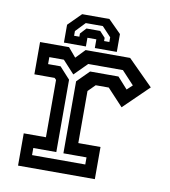

<svg xmlns="http://www.w3.org/2000/svg" viewBox="-79 -758 731 826"><g transform="rotate(10 287.0 -345.0)"><path d="M55 0V-141H152V-391.5L144.5 -399H56V-540H182.5L216.5 -500L255 -540H449.5L559 -430.5L450 -324.5L381 -398.5H324L293.5 -368V-140.5H390.5V0ZM106.5 -55H339V-86H238V-400.5L290 -452.5H414L458 -403.5L481.5 -425.5L428 -483H276.5L221 -427.5L170 -483H106.5V-452.5H161L207 -402V-86H106.5ZM332.5 -689.5 388.5 -633.5V-555.5H292.5V-593.5H253.5V-555.5H157.5V-633.5L213.5 -689.5ZM310 -654.5H235.5L195.5 -612.5V-592H218.5V-606L242.5 -632H302.5L326.5 -606V-592H349.5V-612.5Z"/></g></svg>

Font: Tourney Thin SemiBold
Style: Regular
Weight: 600
Version: Version 1.015